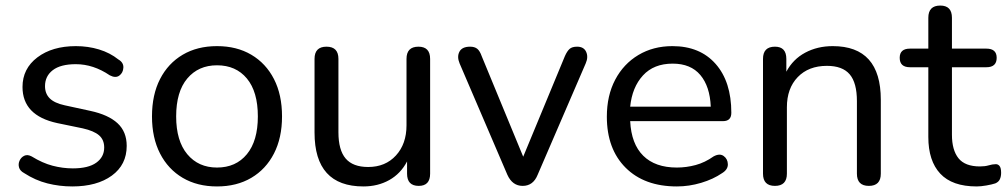

<svg xmlns="http://www.w3.org/2000/svg" viewBox="-20 -662 3623 691"><path d="M240 9Q194 9 150.5 -2Q107 -13 67 -39Q52 -47 48.5 -59.5Q45 -72 50.5 -84Q56 -96 67.5 -101.5Q79 -107 94 -99Q133 -75 169.5 -65.5Q206 -56 242 -56Q298 -56 326.5 -76.5Q355 -97 355 -131Q355 -159 336.5 -175Q318 -191 278 -200L186 -219Q61 -246 61 -349Q61 -415 114.5 -455.5Q168 -496 253 -496Q297 -496 336.5 -484Q376 -472 406 -448Q425 -437 424 -418.5Q423 -400 409.5 -390Q396 -380 375 -391Q316 -431 253 -431Q198 -431 170 -409.5Q142 -388 142 -352Q142 -325 159 -308Q176 -291 213 -283L305 -263Q370 -249 403 -218.5Q436 -188 436 -137Q436 -69 382.5 -30Q329 9 240 9Z M761 9Q690 9 637.5 -22Q585 -53 556 -109.5Q527 -166 527 -243Q527 -321 556 -377.5Q585 -434 637.5 -465Q690 -496 761 -496Q832 -496 884.5 -465Q937 -434 966 -377.5Q995 -321 995 -243Q995 -166 966 -109.5Q937 -53 884.5 -22Q832 9 761 9ZM761 -59Q829 -59 868.5 -107Q908 -155 908 -243Q908 -332 868.5 -379.5Q829 -427 761 -427Q694 -427 654 -379.5Q614 -332 614 -243Q614 -155 654 -107Q694 -59 761 -59Z M1288 9Q1112 9 1112 -185V-450Q1112 -494 1155 -494Q1198 -494 1198 -450V-186Q1198 -122 1224 -91.5Q1250 -61 1305 -61Q1367 -61 1405 -102.5Q1443 -144 1443 -211V-450Q1443 -494 1486 -494Q1528 -494 1528 -450V-37Q1528 7 1487 7Q1445 7 1445 -37V-81Q1422 -37 1381 -14Q1340 9 1288 9Z M1861 7Q1824 7 1806 -33L1634 -434Q1624 -458 1633.5 -476Q1643 -494 1672 -494Q1688 -494 1697.5 -486.5Q1707 -479 1714 -459L1863 -98L2013 -460Q2021 -478 2030 -486Q2039 -494 2057 -494Q2081 -494 2089.5 -475.5Q2098 -457 2088 -434L1915 -33Q1899 7 1861 7Z M2416 9Q2299 9 2231.5 -58.5Q2164 -126 2164 -242Q2164 -318 2194 -375Q2224 -432 2277.5 -464Q2331 -496 2400 -496Q2499 -496 2555.5 -432Q2612 -368 2612 -256Q2612 -226 2582 -226H2248Q2252 -144 2295 -101.5Q2338 -59 2416 -59Q2450 -59 2483.5 -68Q2517 -77 2548 -99Q2570 -111 2584.5 -100.5Q2599 -90 2599.5 -71Q2600 -52 2579 -39Q2547 -17 2503.5 -4Q2460 9 2416 9ZM2248 -278H2538Q2535 -351 2500.5 -392Q2466 -433 2401 -433Q2333 -433 2294 -390.5Q2255 -348 2248 -278Z M2769 7Q2726 7 2726 -37V-450Q2726 -494 2769 -494Q2810 -494 2810 -450V-404Q2834 -449 2878 -472.5Q2922 -496 2977 -496Q3150 -496 3150 -303V-37Q3150 7 3107 7Q3064 7 3064 -37V-298Q3064 -364 3038 -394.5Q3012 -425 2956 -425Q2890 -425 2851 -384.5Q2812 -344 2812 -276V-37Q2812 7 2769 7Z M3495 9Q3407 9 3364 -37Q3321 -83 3321 -169V-420H3255Q3218 -420 3218 -454Q3218 -487 3255 -487H3321V-598Q3321 -642 3364 -642Q3406 -642 3406 -598V-487H3530Q3567 -487 3567 -454Q3567 -420 3530 -420H3406V-177Q3406 -122 3429.5 -92.5Q3453 -63 3507 -63Q3525 -63 3538.5 -67Q3552 -71 3562 -71Q3571 -72 3577 -65Q3583 -58 3583 -40Q3583 -27 3578.5 -17Q3574 -7 3562 -2Q3550 2 3530 5.5Q3510 9 3495 9Z"/></svg>

Font: Chiron GoRound TC N
Style: Regular
Weight: 350
Designer: Ryoko NISHIZUKA 西塚涼子 (kana, bopomofo & ideographs); Paul D. Hunt (Latin, Greek & Cyrillic); Sandoll Communications 산돌커뮤니
Foundry: Adobe
Version: Version 1.000;hotconv 1.1.1;makeotfexe 2.6.0